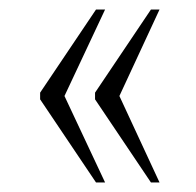

<svg xmlns="http://www.w3.org/2000/svg" viewBox="-20 -471 411 402"><path d="M296 -89H314L230 -270L314 -451H296L179 -277V-263ZM181 -89H200L115 -270L200 -451H181L64 -277V-263Z"/></svg>

Font: Noto Serif Tamil ExtraCondensed ExtraLight
Style: Regular
Weight: 200
Width: 2
Designer: Indian Type Foundry, Tom Grace, and the Monotype Design Team
Foundry: Monotype Imaging Inc.
Version: Version 2.004